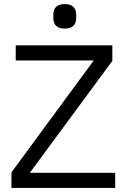

<svg xmlns="http://www.w3.org/2000/svg" viewBox="-20 -920 620 940"><path d="M241 -833V-847Q241 -900 297 -900Q353 -900 353 -847V-833Q353 -780 297 -780Q241 -780 241 -833ZM36 0V-76L439 -624H57V-698H530V-622L126 -74H544V0Z"/></svg>

Font: Anuphan
Style: Regular
Weight: 400
Designer: Mike Abbink, Paul van der Laan, Pieter van Rosmalen, Mint Tantisuwanna
Foundry: Bold Monday; Cadson Demak
Version: Version 3.002;hotconv 1.0.109;makeotfexe 2.5.65596